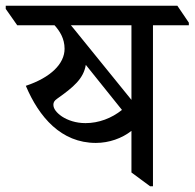

<svg xmlns="http://www.w3.org/2000/svg" viewBox="-60 -643 678 669"><path d="M274 -145C320 -145 365 -161 398 -187V-42L463 6H473V-555H598V-564L558 -623H-40V-612L0 -555H130C148 -535 165 -509 165 -473C165 -421 117 -373 30 -344C76 -235 153 -145 274 -145ZM197 -543C194 -547 190 -551 187 -555H398V-295ZM156 -237C137 -250 126 -264 126 -278C126 -286 129 -292 139 -299C197 -340 231 -369 239 -417L365 -260C329 -231 284 -214 238 -214C204 -214 176 -224 156 -237Z"/></svg>

Font: Noto Serif Devanagari
Style: Regular
Weight: 400
Designer: Universal Thirst, Indian Type Foundry and the Monotype Design Team
Foundry: Monotype Imaging Inc.
Version: Version 2.004